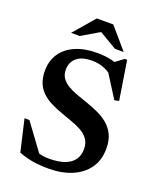

<svg xmlns="http://www.w3.org/2000/svg" viewBox="-159 -962 883 1070"><g transform="rotate(20 283.0 -427.0)"><path d="M464 -646.5 388 -661.5 450.5 -708H464.5L501 -477L474.5 -471.5L373.5 -631L403.5 -595.5Q376 -616.5 346.8 -626.5Q317.5 -636.5 285.5 -636.5Q223 -636.5 192.5 -610Q162 -583.5 162 -540Q162 -510 176.2 -489.8Q190.5 -469.5 215 -455Q239.5 -440.5 270.5 -429.2Q301.5 -418 335.5 -406.5Q369.5 -394.5 403 -379.5Q436.5 -364.5 464 -342Q491.5 -319.5 508.2 -285.8Q525 -252 525 -203.5Q525 -133.5 490.5 -85.5Q456 -37.5 396.2 -12.8Q336.5 12 261 12Q209 12 167.8 5.5Q126.5 -1 82 -18L38.5 -206H67.5L206 -17.5L104.5 -82Q144.5 -60.5 176.2 -50.8Q208 -41 243.5 -41Q298.5 -41 335.2 -54.5Q372 -68 390.5 -94Q409 -120 409 -158Q409 -193.5 391.5 -217Q374 -240.5 345.5 -255.8Q317 -271 283 -282.5Q249 -294 216.5 -306.5Q184 -318.5 154.5 -333.5Q125 -348.5 102.5 -369.8Q80 -391 67.2 -421.5Q54.5 -452 54.5 -495Q54.5 -553.5 83.8 -596.8Q113 -640 167.2 -663.5Q221.5 -687 295 -687Q342 -687 382 -677.5Q422 -668 464 -646.5ZM264 -810.5H287L171 -742H119.5L226.5 -866.5H324.5L431.5 -742H380Z"/></g></svg>

Font: Newsreader 24pt SemiBold
Style: Regular
Weight: 600
Designer: Hugues Gentile
Foundry: Production Type
Version: Version 1.003